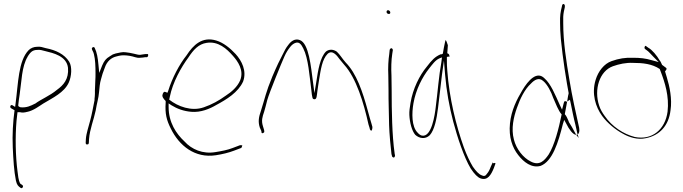

<svg xmlns="http://www.w3.org/2000/svg" viewBox="-20 -761 3478 977"><path d="M35 -211 54 -200C46 -141 42 -76 45 -10C48 52 51 109 61 158C66 180 72 186 85 195C93 201 102 187 94 181L85 175L83 173C73 156 72 130 69 110C59 33 57 -63 64 -146L69 -190H82C93 -187 105 -188 119 -192H120C151 -199 178 -220 200 -234C248 -263 307 -290 330 -341C344 -372 348 -421 332 -447C308 -485 265 -506 213 -516C197 -520 186 -525 170 -523H169C152 -523 136 -516 126 -506C73 -452 73 -337 59 -232L57 -217L44 -225C35 -231 28 -218 35 -211ZM73 -222V-227C75 -244 77 -263 80 -280C90 -345 90 -423 121 -473V-474C132 -490 142 -507 169 -507C185 -509 197 -504 210 -501C251 -491 319 -476 326 -416C331 -358 302 -327 270 -304C233 -273 192 -258 158 -233H157C137 -223 116 -212 85 -215C85 -214 74 -219 73 -222Z M416 -35C416 -28 419 -26 422 -26C429 -26 431 -27 432 -34L433 -53C437 -104 457 -151 467 -199C472 -232 482 -263 484 -292C486 -314 488 -339 494 -358L502 -386L513 -416C524 -449 546 -468 573 -474L585 -477C601 -481 620 -480 639 -477C660 -474 675 -465 691 -467H692C700 -467 714 -469 719 -470H728C735 -472 738 -489 727 -486H720C711 -484 701 -484 693 -482H691C685 -482 681 -483 677 -484L660 -488C653 -490 648 -491 641 -492L620 -495C603 -498 585 -492 569 -489L554 -484L538 -474C519 -463 510 -451 500 -428L485 -390L481 -431C478 -466 473 -495 462 -517C458 -527 444 -518 448 -511V-510C450 -503 455 -498 458 -485C465 -457 466 -423 466 -389C466 -375 466 -364 465 -351C465 -332 463 -317 463 -302V-284C463 -275 462 -266 461 -258V-251C454 -217 448 -181 439 -148C431 -116 419 -83 417 -54ZM467 -189Z M808 -282C802 -270 813 -257 823 -247V-239C819 -181 828 -149 849 -107C892 -19 972 45 1078 29C1111 24 1144 16 1170 6L1207 -8C1209 -9 1211 -12 1212 -18C1214 -20 1214 -21 1209 -22H1201L1164 -8C1139 2 1107 8 1076 13C1012 24 955 -1 919 -41C876 -81 838 -138 838 -217V-235L853 -225C882 -207 916 -195 954 -192C1002 -188 1047 -207 1081 -227C1133 -255 1192 -291 1217 -346C1237 -400 1210 -452 1179 -486C1151 -516 1117 -544 1080 -555C1009 -576 964 -533 929 -479C893 -434 856 -364 836 -299L832 -289L822 -293C815 -296 812 -292 808 -283ZM841 -254 844 -268C859 -343 902 -419 939 -469C964 -507 990 -537 1032 -543C1090 -552 1133 -514 1166 -476C1189 -450 1223 -404 1202 -352C1188 -319 1158 -293 1130 -275C1094 -249 1058 -229 1017 -215C955 -193 885 -219 841 -254ZM844 -268Z M1302 -112 1310 -94C1310 -86 1312 -80 1318 -84C1325 -86 1326 -90 1324 -98V-99L1318 -119C1309 -147 1315 -166 1324 -192C1329 -208 1334 -229 1340 -252C1351 -291 1413 -442 1427 -473C1436 -494 1447 -510 1455 -520C1463 -531 1471 -537 1479 -541C1502 -552 1513 -535 1523 -515C1549 -465 1555 -373 1564 -305C1566 -284 1568 -270 1570 -264C1571 -260 1572 -258 1578 -256C1593 -253 1592 -277 1595 -297C1597 -316 1601 -335 1604 -357C1612 -405 1619 -459 1647 -487C1673 -511 1698 -473 1707 -461L1731 -432C1793 -364 1831 -237 1855 -128L1861 -109C1861 -105 1862 -104 1864 -100C1872 -89 1875 -104 1875 -115L1870 -133C1866 -145 1860 -167 1852 -196C1825 -296 1794 -387 1739 -443C1721 -463 1711 -482 1694 -498C1677 -510 1656 -512 1639 -499C1609 -469 1599 -407 1589 -341L1580 -287L1573 -341C1562 -423 1552 -540 1506 -557C1481 -567 1460 -551 1446 -531C1436 -519 1427 -502 1417 -481C1406 -461 1388 -424 1366 -372C1332 -290 1329 -263 1308 -198C1297 -166 1292 -143 1302 -112Z M1947 -700C1947 -695 1952 -690 1958 -690C1964 -690 1966 -692 1966 -698C1966 -703 1960 -709 1955 -709C1950 -709 1947 -706 1947 -700ZM1956 -376C1956 -352 1957 -328 1957 -301C1957 -274 1957 -246 1958 -216L1960 -124C1961 -84 1968 -8 1972 23L1975 34C1975 36 1975 36 1979 39C1986 44 1990 36 1990 30L1988 20V19C1975 -73 1973 -196 1973 -301C1973 -328 1972 -352 1972 -376C1970 -414 1971 -455 1976 -487L1979 -506C1979 -507 1979 -509 1977 -512C1971 -520 1965 -513 1963 -508L1961 -489V-488C1956 -456 1954 -417 1956 -376Z M2063 -176C2065 -136 2076 -95 2093 -75C2114 -56 2144 -51 2167 -73C2191 -100 2202 -155 2209 -212C2216 -267 2222 -325 2229 -381L2239 -453L2245 -380C2252 -297 2266 -220 2286 -143C2308 -60 2341 39 2375 96C2394 125 2411 142 2426 147C2461 159 2479 129 2493 94L2501 72C2503 70 2500 69 2495 68C2489 72 2488 69 2487 63V66L2477 88C2472 102 2466 114 2458 123C2451 135 2442 137 2431 131C2417 126 2402 110 2386 87C2371 62 2355 29 2340 -12C2301 -121 2266 -262 2256 -402C2254 -421 2254 -438 2254 -453V-471L2260 -473C2265 -473 2267 -472 2267 -471V-473C2267 -482 2265 -487 2256 -490C2257 -507 2258 -518 2259 -531C2255 -545 2250 -555 2248 -558C2248 -557 2246 -553 2245 -549C2243 -539 2235 -503 2233 -486L2232 -488C2229 -484 2229 -485 2223 -485C2194 -473 2177 -455 2152 -422C2115 -378 2081 -310 2069 -238C2065 -214 2062 -194 2063 -176ZM2084 -236C2096 -305 2129 -369 2164 -413C2181 -434 2194 -454 2216 -464L2229 -469L2226 -445C2213 -375 2207 -290 2197 -214C2193 -180 2177 -61 2127 -71C2119 -73 2112 -78 2105 -86C2074 -117 2075 -186 2084 -236Z M2575 -133C2568 -63 2587 -10 2617 28C2644 63 2685 96 2731 83C2791 60 2821 -36 2844 -129L2851 -151L2863 -129C2874 -106 2895 -75 2912 -75L2890 -115C2885 -123 2879 -132 2874 -141V-143C2868 -156 2863 -171 2854 -180L2866 -245C2864 -244 2863 -243 2863 -243C2862 -245 2861 -245 2858 -246C2851 -247 2851 -245 2847 -230L2840 -203L2828 -228C2805 -279 2783 -334 2751 -362C2712 -402 2668 -352 2638 -302C2610 -255 2582 -201 2575 -133ZM2595 -51C2580 -107 2594 -166 2610 -211C2626 -257 2649 -306 2682 -336C2699 -354 2722 -369 2744 -349C2765 -332 2785 -293 2795 -263L2815 -217C2822 -203 2829 -188 2838 -179C2823 -106 2802 -23 2772 25C2750 57 2725 84 2681 61C2642 42 2607 -3 2595 -51ZM2830 -644C2830 -621 2831 -594 2834 -562C2844 -462 2860 -358 2878 -263L2884 -236C2892 -197 2899 -160 2908 -126L2919 -77C2927 -81 2930 -93 2927 -111C2910 -187 2891 -271 2877 -358C2862 -447 2846 -545 2846 -644C2845 -667 2846 -686 2849 -701L2854 -724C2855 -734 2854 -738 2849 -740C2844 -743 2840 -737 2839 -727C2832 -701 2829 -680 2830 -644ZM2866 -245C2871 -248 2880 -253 2880 -253C2879 -256 2879 -259 2878 -263L2873 -287ZM2912 -75 2925 -59 2919 -77C2917 -76 2915 -75 2913 -75Z M3011 -355C2989 -284 3011 -216 3044 -171C3070 -135 3113 -100 3149 -81C3180 -63 3225 -48 3267 -58C3337 -72 3383 -122 3392 -200C3401 -258 3387 -322 3373 -368L3364 -398C3368 -402 3376 -411 3369 -416L3349 -431C3345 -438 3343 -447 3337 -453C3323 -478 3298 -508 3279 -518L3268 -526C3266 -529 3263 -528 3261 -524C3256 -513 3265 -510 3270 -506C3280 -500 3293 -484 3305 -472L3332 -445L3295 -455C3265 -464 3237 -467 3203 -467C3163 -469 3128 -463 3092 -450C3054 -437 3024 -398 3011 -355ZM3029 -223C3001 -306 3031 -400 3099 -424C3130 -435 3166 -443 3202 -441C3251 -441 3298 -436 3337 -410L3342 -397C3363 -342 3386 -271 3377 -193C3365 -102 3298 -46 3210 -64C3152 -79 3094 -117 3057 -171C3046 -186 3035 -204 3029 -223ZM3202 -441Z"/></svg>

Font: Stray Cat
Style: ExLtCn
Weight: 200
Version: Version 1.0